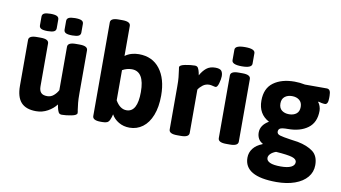

<svg xmlns="http://www.w3.org/2000/svg" viewBox="-90 -970 2482 1398"><g transform="rotate(10 1151.5 -271.0)"><path d="M59 -154V-493Q59 -525 119 -525H147Q207 -525 207 -493V-176Q207 -145 221 -129.5Q235 -114 267 -114Q294 -114 314.5 -131.5Q335 -149 347 -172V-493Q347 -525 407 -525H435Q495 -525 495 -493V-176Q495 -130 497.5 -106Q500 -82 504 -53Q507 -40 507 -31Q507 -15 466.5 -7Q426 1 395 1Q377 1 370 -13.5Q363 -28 359.5 -45Q356 -62 355 -68Q331 -36 291.5 -14Q252 8 206 8Q131 8 95 -31.5Q59 -71 59 -154ZM126 -613V-677Q126 -694 140.5 -701.5Q155 -709 188 -709Q221 -709 235.5 -701.5Q250 -694 250 -677V-613Q250 -596 235.5 -588.5Q221 -581 188 -581Q155 -581 140.5 -588.5Q126 -596 126 -613ZM308 -613V-677Q308 -694 322.5 -701.5Q337 -709 370 -709Q403 -709 417.5 -701.5Q432 -694 432 -677V-613Q432 -596 417.5 -588.5Q403 -581 370 -581Q337 -581 322.5 -588.5Q308 -596 308 -613Z M763 -67Q759 -46 749 -24Q742 -9 730 -3.5Q718 2 695 2H683Q623 2 623 -30V-722Q623 -754 683 -754H711Q771 -754 771 -722V-500Q814 -531 873 -531Q973 -531 1028.5 -458.5Q1084 -386 1084 -262Q1084 -177 1060 -116Q1036 -55 993.5 -23.5Q951 8 897 8Q852 8 816.5 -13Q781 -34 763 -67ZM934 -262Q934 -414 841 -414Q805 -414 771 -395V-172Q805 -113 853 -113Q934 -113 934 -262Z M1188 -30V-347Q1188 -391 1185.5 -414.5Q1183 -438 1179 -467Q1176 -481 1176 -488Q1176 -504 1216.5 -512Q1257 -520 1288 -520Q1306 -520 1313 -506.5Q1320 -493 1323.5 -477Q1327 -461 1328 -455Q1347 -490 1372.5 -510.5Q1398 -531 1437 -531Q1471 -531 1482.5 -517.5Q1494 -504 1494 -477Q1494 -456 1485 -424.5Q1476 -393 1463 -393Q1457 -393 1442 -397Q1427 -401 1416 -401Q1389 -401 1368.5 -385.5Q1348 -370 1336 -351V-30Q1336 2 1276 2H1248Q1188 2 1188 -30Z M1551 -30V-493Q1551 -525 1611 -525H1639Q1699 -525 1699 -493V-30Q1699 2 1639 2H1611Q1551 2 1551 -30ZM1551 -606V-684Q1551 -716 1625 -716Q1699 -716 1699 -684V-606Q1699 -574 1625 -574Q1551 -574 1551 -606Z M1781 74Q1781 35 1804.5 5Q1828 -25 1872 -42L1873 -46Q1852 -56 1841 -76Q1830 -96 1830 -121Q1830 -176 1890 -211Q1809 -254 1809 -353Q1809 -444 1868.5 -487.5Q1928 -531 2024 -531Q2063 -531 2101 -523H2262Q2278 -523 2285 -511Q2292 -499 2292 -473V-456Q2292 -409 2268 -409Q2258 -409 2242.5 -412Q2227 -415 2220 -418L2218 -414Q2227 -404 2233 -386.5Q2239 -369 2239 -353Q2239 -267 2182.5 -225Q2126 -183 2035 -183Q1991 -183 1978 -175.5Q1965 -168 1965 -151Q1965 -133 1988 -126Q2011 -119 2066 -111Q2084 -109 2122 -103Q2193 -89 2235 -57.5Q2277 -26 2277 42Q2277 93 2245 131.5Q2213 170 2154.5 191Q2096 212 2019 212Q1781 212 1781 74ZM2099 -357Q2099 -390 2078 -407Q2057 -424 2024 -424Q1991 -424 1970 -407Q1949 -390 1949 -357Q1949 -323 1970 -306.5Q1991 -290 2024 -290Q2057 -290 2078 -306.5Q2099 -323 2099 -357ZM2133 46Q2133 23 2099.5 12.5Q2066 2 1979 -4Q1954 5 1939.5 19.5Q1925 34 1925 50Q1925 71 1950.5 83Q1976 95 2030 95Q2081 95 2107 82Q2133 69 2133 46Z"/></g></svg>

Font: Asap-Bold
Style: Bold
Weight: 700
Designer: Pablo Cosgaya
Foundry: Omnibus-Type
Version: Version 2.000; ttfautohint (v1.8)